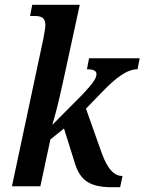

<svg xmlns="http://www.w3.org/2000/svg" viewBox="-20 -780 605 804"><path d="M445 4H483L493 -43C462 -43 433 -65 406 -139L340 -325L404 -391C467 -457 513 -490 556 -490L565 -536H353L344 -490C370 -490 384 -484 384 -470C384 -455 374 -436 329 -388L199 -257C221 -331 231 -379 250 -465L314 -760H115L106 -713H123C153 -713 170 -707 170 -674C170 -664 166 -643 162 -620L30 0H149L191 -196L248 -242L294 -95C317 -22 359 3 445 4Z"/></svg>

Font: Noto Serif Condensed SemiBold
Style: Italic
Weight: 600
Width: 3
Italic angle: -12°
Designer: Monotype Design Team
Foundry: Monotype Imaging Inc.
Version: Version 2.014